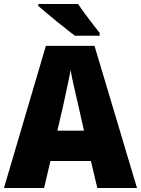

<svg xmlns="http://www.w3.org/2000/svg" viewBox="-20 -947 710 967"><path d="M470 0 438 -136H234L202 0H0L211 -716H456L670 0ZM373 -422Q368 -444 360.5 -476Q353 -508 346 -540Q339 -572 336 -595Q332 -573 325.5 -542Q319 -511 312 -479.5Q305 -448 300 -423L269 -289H403ZM373 -927Q387 -906 407.5 -878Q428 -850 448.5 -824Q469 -798 482 -781V-767H358Q341 -779 316 -799Q291 -819 263.5 -841Q236 -863 212 -883.5Q188 -904 173 -917V-927Z"/></svg>

Font: Noto Sans Lao SemiCondensed Black
Style: Regular
Weight: 900
Width: 4
Designer: Monotype Design Team
Foundry: Monotype Imaging Inc.
Version: Version 2.003; ttfautohint (v1.8.4.7-5d5b)